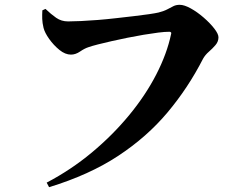

<svg xmlns="http://www.w3.org/2000/svg" viewBox="-20 -742 1040 798"><path d="M174 17Q275 -36 361.5 -108Q448 -180 516.5 -263Q585 -346 629.5 -432.5Q674 -519 691 -600Q693 -605 690.5 -607.5Q688 -610 684 -610Q665 -610 637.5 -606.5Q610 -603 577 -597.5Q544 -592 509.5 -585Q475 -578 444 -571Q413 -564 387.5 -557.5Q362 -551 348 -546Q332 -541 313 -528Q294 -515 275 -515Q251 -515 227 -534.5Q203 -554 184.5 -580Q166 -606 161 -626Q156 -647 155.5 -663.5Q155 -680 156 -699L169 -705Q192 -683 213.5 -668Q235 -653 263 -653Q284 -653 316.5 -654.5Q349 -656 386.5 -659Q424 -662 463 -666.5Q502 -671 537 -675Q572 -679 599 -683Q626 -687 639 -690Q662 -696 676 -703.5Q690 -711 701 -716.5Q712 -722 727 -722Q746 -722 773 -707Q800 -692 826.5 -669Q853 -646 870.5 -623.5Q888 -601 888 -587Q888 -569 875.5 -554.5Q863 -540 848 -527Q833 -514 824 -498Q762 -377 676.5 -275Q591 -173 471 -94Q351 -15 184 36Z"/></svg>

Font: Noto Serif SC ExtraLight ExtraBold
Style: Regular
Weight: 800
Version: Version 2.002-H1;hotconv 1.1.0;makeotfexe 2.6.0